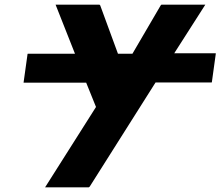

<svg xmlns="http://www.w3.org/2000/svg" viewBox="-20 -535 956 822"><path d="M547 -305H485L409 -512L406 -515H218L301 -305H99L98 -304L81 -182V-181H349L391 -77L173 267H360L364 264L646 -182H886L887 -183L904 -306L903 -307H726L859 -515H671L668 -512Z"/></svg>

Font: Hussar Woodtype
Style: SeBdObl
Weight: 900
Foundry: Cannot Into Space Fonts
Version: Version 1.07